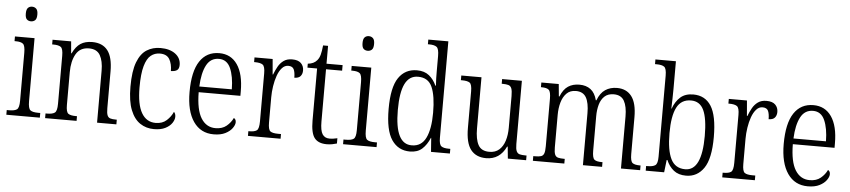

<svg xmlns="http://www.w3.org/2000/svg" viewBox="-44 -1029 5789 1307"><g transform="rotate(5 2850.0 -375.0)"><path d="M132 -648Q115 -648 104 -658.5Q93 -669 93 -698Q93 -726 104 -737Q115 -748 132 -748Q149 -748 160.5 -737Q172 -726 172 -698Q172 -669 160.5 -658.5Q149 -648 132 -648ZM21 0V-32H37Q75 -32 90.5 -43.5Q106 -55 106 -103V-431Q106 -479 91.5 -491.5Q77 -504 41 -504H33V-536H167V-106Q167 -56 182 -44Q197 -32 236 -32H250V0Z M286 0V-32H296Q334 -32 349.5 -44Q365 -56 365 -105V-433Q365 -481 349.5 -492.5Q334 -504 298 -504H290V-536H417L424 -455H427Q450 -503 481.5 -523.5Q513 -544 561 -544Q631 -544 666.5 -498.5Q702 -453 702 -355V-105Q702 -72 708 -56.5Q714 -41 728 -36.5Q742 -32 767 -32H773V0H641V-355Q641 -421 619 -460Q597 -499 543 -499Q482 -499 454 -450.5Q426 -402 426 -326V-102Q426 -54 441.5 -43Q457 -32 494 -32H501V0Z M1030 10Q977 10 935.5 -17.5Q894 -45 870 -105Q846 -165 846 -264Q846 -371 869.5 -432Q893 -493 934 -518.5Q975 -544 1027 -544Q1091 -544 1129 -515.5Q1167 -487 1167 -440Q1167 -414 1152.5 -404Q1138 -394 1111 -394Q1111 -442 1092.5 -474Q1074 -506 1027 -506Q991 -506 964.5 -484.5Q938 -463 923 -410.5Q908 -358 908 -265Q908 -148 941.5 -90.5Q975 -33 1038 -33Q1084 -33 1113 -59.5Q1142 -86 1156 -119Q1168 -108 1168 -86Q1168 -66 1153 -43.5Q1138 -21 1107.5 -5.5Q1077 10 1030 10Z M1438 10Q1349 10 1299.5 -61.5Q1250 -133 1250 -263Q1250 -404 1296.5 -474Q1343 -544 1429 -544Q1509 -544 1553 -480Q1597 -416 1597 -298V-267H1312Q1313 -147 1348.5 -90Q1384 -33 1447 -33Q1493 -33 1522 -57Q1551 -81 1566 -113Q1572 -110 1576.5 -103.5Q1581 -97 1581 -85Q1581 -67 1565 -44.5Q1549 -22 1517.5 -6Q1486 10 1438 10ZM1535 -306Q1534 -395 1509.5 -450Q1485 -505 1430 -505Q1373 -505 1345 -452Q1317 -399 1313 -306Z M1672 0V-32H1677Q1714 -32 1729.5 -43.5Q1745 -55 1745 -106V-433Q1745 -481 1729 -492.5Q1713 -504 1675 -504H1670V-536H1794L1803 -431H1806Q1817 -460 1831.5 -486Q1846 -512 1869 -528.5Q1892 -545 1927 -545Q1968 -545 1987.5 -525.5Q2007 -506 2007 -476Q2007 -452 1994 -437Q1981 -422 1952 -422Q1952 -459 1942.5 -479Q1933 -499 1904 -499Q1880 -499 1861.5 -478.5Q1843 -458 1831 -424.5Q1819 -391 1813 -351.5Q1807 -312 1807 -275V-103Q1807 -54 1822.5 -43Q1838 -32 1875 -32H1895V0Z M2211 10Q2153 10 2127 -23.5Q2101 -57 2101 -143V-498H2035V-525Q2077 -529 2098 -555Q2111 -570 2117.5 -594Q2124 -618 2128 -658H2162V-536H2272V-498H2162V-141Q2162 -79 2178 -54.5Q2194 -30 2226 -30Q2241 -30 2253.5 -32Q2266 -34 2280 -37V-1Q2267 3 2249 6.5Q2231 10 2211 10Z M2433 -648Q2416 -648 2405 -658.5Q2394 -669 2394 -698Q2394 -726 2405 -737Q2416 -748 2433 -748Q2450 -748 2461.5 -737Q2473 -726 2473 -698Q2473 -669 2461.5 -658.5Q2450 -648 2433 -648ZM2322 0V-32H2338Q2376 -32 2391.5 -43.5Q2407 -55 2407 -103V-431Q2407 -479 2392.5 -491.5Q2378 -504 2342 -504H2334V-536H2468V-106Q2468 -56 2483 -44Q2498 -32 2537 -32H2551V0Z M2779 10Q2699 10 2654.5 -55.5Q2610 -121 2610 -267Q2610 -414 2654.5 -479.5Q2699 -545 2780 -545Q2831 -545 2863 -519Q2895 -493 2913 -452H2917Q2915 -476 2914.5 -502.5Q2914 -529 2914 -555V-654Q2914 -704 2898 -716Q2882 -728 2847 -728H2838V-760H2975V-101Q2975 -55 2990.5 -43.5Q3006 -32 3042 -32H3052V0H2923L2916 -95H2914Q2894 -47 2862.5 -18.5Q2831 10 2779 10ZM2789 -33Q2854 -33 2884 -94Q2914 -155 2914 -266Q2914 -381 2887.5 -441.5Q2861 -502 2791 -502Q2731 -502 2702 -443.5Q2673 -385 2673 -265Q2673 -147 2702 -89.5Q2731 -32 2789 -33Z M3300 10Q3231 10 3195 -36Q3159 -82 3159 -185V-434Q3159 -482 3143.5 -493Q3128 -504 3090 -504H3083V-536H3221V-186Q3221 -113 3242 -74Q3263 -35 3318 -35Q3359 -35 3385 -58Q3411 -81 3423.5 -120.5Q3436 -160 3436 -210V-426Q3436 -462 3429.5 -478.5Q3423 -495 3408 -499.5Q3393 -504 3367 -504H3362V-536H3497V-104Q3497 -71 3504 -55.5Q3511 -40 3526 -36Q3541 -32 3566 -32H3573V0H3448L3440 -81H3436Q3393 10 3300 10Z M3619 0V-32H3632Q3657 -32 3671.5 -36.5Q3686 -41 3692 -56.5Q3698 -72 3698 -106V-430Q3698 -479 3684 -491.5Q3670 -504 3634 -504H3630V-536H3749L3757 -452H3761Q3781 -502 3813 -523Q3845 -544 3890 -544Q3936 -544 3966.5 -521Q3997 -498 4010 -448H4014Q4033 -499 4067 -521.5Q4101 -544 4147 -544Q4212 -544 4247 -498Q4282 -452 4282 -356V-104Q4282 -55 4297 -43.5Q4312 -32 4349 -32H4352V0H4221V-355Q4221 -424 4200 -461.5Q4179 -499 4129 -499Q4089 -499 4065.5 -477Q4042 -455 4032 -419Q4022 -383 4022 -341V-105Q4022 -56 4036 -44Q4050 -32 4087 -32H4092V0H3961V-355Q3961 -426 3940 -462.5Q3919 -499 3870 -499Q3830 -499 3806 -474.5Q3782 -450 3771 -411Q3760 -372 3760 -326V-103Q3760 -71 3766.5 -55.5Q3773 -40 3788.5 -36Q3804 -32 3829 -32H3834V0Z M4666 10Q4614 10 4581.5 -16Q4549 -42 4531 -85H4526L4516 0H4390V-32H4400Q4436 -32 4452.5 -43.5Q4469 -55 4469 -102V-656Q4469 -705 4453 -716.5Q4437 -728 4401 -728H4390V-760H4530V-569Q4530 -542 4529 -502Q4528 -462 4527 -436H4529Q4547 -486 4580 -515.5Q4613 -545 4668 -545Q4749 -545 4790.5 -479.5Q4832 -414 4832 -268Q4832 -120 4787 -55Q4742 10 4666 10ZM4657 -33Q4770 -33 4770 -270Q4770 -389 4743.5 -446Q4717 -503 4656 -503Q4589 -503 4559 -444.5Q4529 -386 4529 -269Q4529 -152 4558.5 -92.5Q4588 -33 4657 -33Z M4913 0V-32H4918Q4955 -32 4970.5 -43.5Q4986 -55 4986 -106V-433Q4986 -481 4970 -492.5Q4954 -504 4916 -504H4911V-536H5035L5044 -431H5047Q5058 -460 5072.5 -486Q5087 -512 5110 -528.5Q5133 -545 5168 -545Q5209 -545 5228.5 -525.5Q5248 -506 5248 -476Q5248 -452 5235 -437Q5222 -422 5193 -422Q5193 -459 5183.5 -479Q5174 -499 5145 -499Q5121 -499 5102.5 -478.5Q5084 -458 5072 -424.5Q5060 -391 5054 -351.5Q5048 -312 5048 -275V-103Q5048 -54 5063.5 -43Q5079 -32 5116 -32H5136V0Z M5498 10Q5409 10 5359.5 -61.5Q5310 -133 5310 -263Q5310 -404 5356.5 -474Q5403 -544 5489 -544Q5569 -544 5613 -480Q5657 -416 5657 -298V-267H5372Q5373 -147 5408.5 -90Q5444 -33 5507 -33Q5553 -33 5582 -57Q5611 -81 5626 -113Q5632 -110 5636.5 -103.5Q5641 -97 5641 -85Q5641 -67 5625 -44.5Q5609 -22 5577.5 -6Q5546 10 5498 10ZM5595 -306Q5594 -395 5569.5 -450Q5545 -505 5490 -505Q5433 -505 5405 -452Q5377 -399 5373 -306Z"/></g></svg>

Font: Noto Serif Condensed Light
Style: Regular
Weight: 300
Width: 3
Designer: Monotype Design Team
Foundry: Monotype Imaging Inc.
Version: Version 2.013